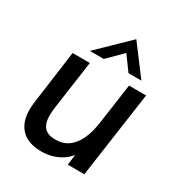

<svg xmlns="http://www.w3.org/2000/svg" viewBox="-170 -828 894 955"><g transform="rotate(30 276.5 -351.0)"><path d="M206 9Q130 9 90.5 -30.5Q51 -70 51 -143Q51 -154 52 -164Q53 -174 54 -185L96 -493H195L155 -210Q154 -199 153 -189Q152 -179 152 -168Q152 -121 172.5 -99Q193 -77 235 -77Q279 -77 309.5 -98.5Q340 -120 360 -162.5Q380 -205 388 -267L420 -493H518L448 0H353L366 -106L386 -100Q357 -43 309.5 -17Q262 9 206 9ZM165 -545 336 -711 461 -545H387L327 -627L245 -545Z"/></g></svg>

Font: Hanken Grotesk Medium
Style: Italic
Weight: 500
Italic angle: -8°
Designer: Alfredo Marco Pradil
Foundry: Hanken Design Co.
Version: Version 3.013